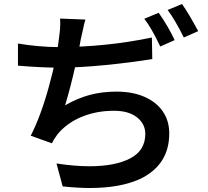

<svg xmlns="http://www.w3.org/2000/svg" viewBox="-20 -880 1040 962"><path d="M396 -733Q392 -713 385 -685Q377 -635 360 -560Q332 -436 306 -352Q368 -388 430 -404.5Q492 -421 564 -421Q644 -421 703.5 -395Q763 -369 795.5 -322Q828 -275 828 -212Q828 -131 790.5 -74Q753 -17 681 17Q582 62 429 62Q371 62 294 54L263 -61Q353 -47 428 -47Q557 -47 632.5 -86.5Q708 -126 708 -209Q708 -259 666.5 -292Q625 -325 551 -325Q463 -325 389 -294.5Q315 -264 268 -207Q249 -181 240 -162L134 -200Q185 -300 225.5 -448Q266 -596 276 -692Q282 -734 282 -762Q282 -778 281 -787L408 -782Q400 -756 396 -733ZM272 -644Q510 -644 741 -692L743 -584Q631 -566 503 -553.5Q375 -541 273 -541Q190 -541 70 -551V-662Q115 -654 170.5 -649Q226 -644 272 -644ZM855 -679 783 -647Q739 -740 703 -786L775 -816Q823 -748 855 -679ZM973 -724 901 -692Q858 -779 820 -830L892 -860Q927 -810 973 -724Z"/></svg>

Font: Merged Yaku Han JP SemiBold
Style: Regular
Weight: 600
Designer: Ryoko NISHIZUKA 西塚涼子 (kana, bopomofo & ideographs); Paul D. Hunt (Latin, Greek & Cyrillic); Sandoll Communications 산돌커뮤니
Foundry: Adobe
Version: Version 2.004